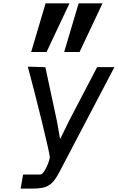

<svg xmlns="http://www.w3.org/2000/svg" viewBox="-20 -1102 688 1122"><path d="M115 -82H214Q225.5 -82 237.5 -99.8Q249.5 -117.5 258.8 -141Q268 -164.5 271 -180Q273 -194 227.5 -380.2Q182 -566.5 142.5 -712.5L245 -709.5L312 -397.5L330.5 -293H333.5L384 -396.5L547.5 -709.5H648.5L326 -94.5Q304.5 -53.5 283.8 -33.5Q263 -13.5 237 -6.8Q211 0 167.5 0H100.5ZM439.5 -1082.5H579L445 -798H355ZM246.5 -1082.5H386L252 -798H162Z"/></svg>

Font: JuliaMono Medium
Style: Italic
Weight: 500
Italic angle: -9°
Monospace: yes
Designer: cormullion
Foundry: corm
Version: Version 0.054; ttfautohint (v1.8.4)